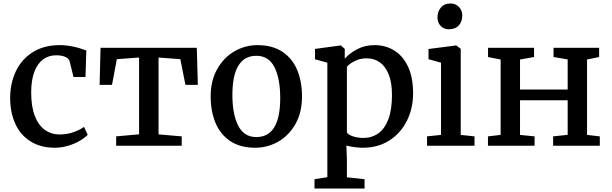

<svg xmlns="http://www.w3.org/2000/svg" viewBox="-20 -826 3467 1088"><path d="M37.6 0ZM469.2 -540 464.4 -389.6H396.5L374 -481Q367.2 -497.1 346.9 -504.9Q326.7 -512.7 298.3 -512.7Q255.4 -512.7 223.6 -489Q191.9 -465.3 174.3 -418.2Q156.7 -371.1 156.7 -301.8Q156.7 -221.2 177.7 -168Q198.7 -114.7 234.9 -89.4Q271 -64 316.4 -64Q358.9 -64 394.8 -76.4Q430.7 -88.9 456.1 -106.9L477.1 -62Q459.5 -43.9 430.2 -27.1Q400.9 -10.3 364.5 0.5Q328.1 11.2 291.5 11.2Q209 11.2 151.9 -25.4Q94.7 -62 66.2 -125.7Q37.6 -189.5 37.6 -270.5Q37.6 -354 69.8 -422.1Q102.1 -490.2 165.5 -530.3Q229 -570.3 318.8 -570.3Q389.2 -570.3 469.2 -540Z M768.1 -64.9V-500L642.1 -490.7L614.7 -345.2H544.4L549.8 -555.2H1095.2L1101.1 -345.2H1030.8L1002 -490.7L878.4 -500V-64.5L1009.8 -53.2V0H638.2V-53.2Z M1173.8 0ZM1691.4 -279.3Q1691.4 -189 1654.1 -123Q1616.7 -57.1 1555.9 -22.9Q1495.1 11.2 1426.3 11.2Q1341.3 11.2 1284.9 -26.4Q1228.5 -64 1201.2 -129.6Q1173.8 -195.3 1173.8 -279.8Q1173.8 -369.1 1211.2 -435.1Q1248.5 -501 1309.3 -535.6Q1370.1 -570.3 1438.5 -570.3Q1523.4 -570.3 1580.1 -532.7Q1636.7 -495.1 1664.1 -429.4Q1691.4 -363.8 1691.4 -279.3ZM1432.6 -509.8Q1365.2 -509.8 1331.1 -454.3Q1296.9 -398.9 1296.9 -288.6Q1296.9 -178.7 1329.8 -114Q1362.8 -49.3 1432.6 -49.3Q1567.9 -49.3 1567.9 -270.5Q1567.9 -380.4 1535.4 -445.1Q1502.9 -509.8 1432.6 -509.8Z M1762.2 0ZM1942.9 -1 1945.8 82V178.7L2045.9 189.5V242.2H1762.2V189.5L1835 178.2V-470.7L1765.1 -490.2V-548.8L1909.2 -568.4H1911.6L1933.6 -549.3V-493.7Q1962.9 -525.9 2005.9 -548.1Q2048.8 -570.3 2103 -570.3Q2162.6 -570.3 2211.9 -541.3Q2261.2 -512.2 2291 -450.9Q2320.8 -389.6 2320.8 -297.4Q2320.8 -211.9 2285.9 -141.6Q2251 -71.3 2186.3 -30Q2121.6 11.2 2035.6 11.2Q2013.7 11.2 1987.3 7.6Q1960.9 3.9 1942.9 -1ZM1945.8 -75.2Q1952.6 -63 1979.2 -53.7Q2005.9 -44.4 2039.1 -44.4Q2086.4 -44.4 2122.8 -69.6Q2159.2 -94.7 2180.2 -149.2Q2201.2 -203.6 2201.2 -287.6Q2201.2 -358.4 2182.4 -404.8Q2163.6 -451.2 2131.3 -473.4Q2099.1 -495.6 2057.6 -495.6Q2022.9 -495.6 1993.2 -481.4Q1963.4 -467.3 1945.8 -448.2Z M2399.9 0ZM2479 -61.5V-470.7L2408.2 -490.7V-548.3L2563.5 -568.4H2565.9L2590.8 -549.3V-61.5L2668.9 -53.2V0H2399.9V-53.2ZM2532.2 -806.2H2532.7Q2553.2 -806.2 2568.4 -796.6Q2583.5 -787.1 2591.6 -771.5Q2599.6 -755.9 2599.6 -738.3Q2599.6 -704.1 2580.1 -682.1Q2560.5 -660.2 2523.4 -660.2H2522.9Q2494.6 -660.2 2476.8 -679.2Q2459 -698.2 2459 -727.1Q2459 -760.3 2478.3 -783.2Q2497.6 -806.2 2532.2 -806.2Z M2816.9 -61.5V-488.8L2745.6 -502.9V-555.2H3006.3V-502.9L2926.8 -488.8V-318.8H3196.8V-489.3L3116.7 -502.9V-555.2H3375V-502.9L3306.6 -488.8V-61.5L3378.9 -53.2V0H3114.3V-53.2L3196.8 -62V-257.8H2926.8V-61.5L3009.3 -53.2V0H2745.1V-53.2Z"/></svg>

Font: Merriweather
Style: Regular
Weight: 400
Designer: Eben Sorkin
Foundry: Eben Sorkin
Version: Version 1.584; ttfautohint (v1.6)